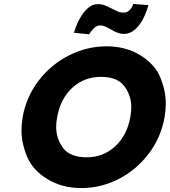

<svg xmlns="http://www.w3.org/2000/svg" viewBox="-20 -947 861 974"><path d="M393 7Q294 7 219.5 -39Q145 -85 117 -153Q89 -221 89 -284Q89 -317 95 -353Q113 -456 176 -538Q239 -620 330 -666Q421 -712 520 -712Q619 -712 693 -666Q767 -620 794 -552.5Q821 -485 821 -423Q821 -389 815 -353Q797 -250 734.5 -167.5Q672 -85 582 -39Q492 7 393 7ZM420 -149Q504 -149 564.5 -205Q625 -261 641 -353Q646 -380 646 -404Q646 -462 611 -509.5Q576 -557 492 -557Q407 -557 347 -502Q287 -447 270 -353Q265 -327 265 -303Q265 -244 300 -196.5Q335 -149 420 -149ZM355 -781Q361 -802 372 -827.5Q383 -853 398 -874.5Q413 -896 432.5 -911Q452 -926 475 -926Q495 -926 512 -919.5Q529 -913 545 -904.5Q561 -896 576 -889.5Q591 -883 606 -883Q626 -883 638.5 -896.5Q651 -910 656 -927L733 -921Q727 -899 716.5 -873.5Q706 -848 690.5 -826Q675 -804 654.5 -789.5Q634 -775 609 -775Q590 -775 574.5 -781.5Q559 -788 544.5 -796.5Q530 -805 516 -811.5Q502 -818 487 -818Q470 -818 455 -802.5Q440 -787 432 -773Z"/></svg>

Font: Fz Poppins
Style: Bold Italic
Weight: 700
Italic angle: -10°
Designer: Ninad Kale (Devanagari), Jonny Pinhorn (Latin)
Foundry: Indian Type Foundry
Version: Vit hóa bi Vntype.Com & FontZin.Com